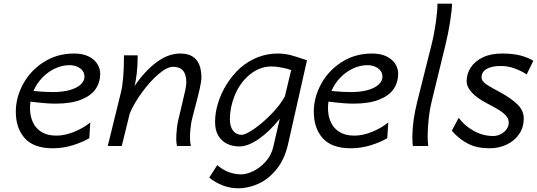

<svg xmlns="http://www.w3.org/2000/svg" viewBox="-20 -784 2884 1031"><path d="M263.2 12.2Q161.6 12.2 113.3 -41.5Q64.9 -95.2 64.9 -184.1Q64.9 -261.2 104.5 -333.5Q144 -405.8 215.6 -451.2Q287.1 -496.6 377.4 -496.6Q425.8 -496.6 457.3 -480.2Q488.8 -463.9 503.4 -439.2Q518.1 -414.6 518.1 -389.2Q518.1 -342.8 493.9 -306.6Q469.7 -270.5 416 -249Q362.3 -227.5 277.8 -227.5Q227.5 -227.5 143.6 -238.3Q141.1 -219.7 141.1 -203.6Q141.1 -161.6 156.2 -128.2Q171.4 -94.7 203.1 -75.2Q234.9 -55.7 283.2 -55.7Q326.7 -55.7 376.5 -75.4Q426.3 -95.2 464.8 -126.5L459.5 -42Q422.4 -20 370.4 -3.9Q318.4 12.2 263.2 12.2ZM264.2 -289.6Q316.9 -289.6 355.2 -300.5Q393.6 -311.5 413.6 -330.6Q433.6 -349.6 433.6 -373Q433.6 -390.6 422.9 -404.5Q412.1 -418.5 393.6 -426.3Q375 -434.1 352.5 -434.1Q314.5 -434.1 276.6 -416.7Q238.8 -399.4 208 -367.9Q177.2 -336.4 159.7 -295.4Q219.7 -289.6 264.2 -289.6Z M926.3 -34.7Q926.3 -62 930.2 -98.6Q931.6 -113.8 937.5 -140.1Q943.4 -166.5 954.6 -211.9Q968.3 -269 974.4 -297.6Q980.5 -326.2 980.5 -340.8Q980.5 -384.8 962.4 -405Q944.3 -425.3 909.2 -425.3Q877 -425.3 830.6 -385.5Q784.2 -345.7 741.5 -286.6Q698.7 -227.5 676.8 -174.8L633.8 0H558.6L629.4 -288.1Q637.2 -318.8 641.4 -367.9Q645.5 -417 645.5 -469.2V-486.8H718.8L719.2 -471.2Q719.2 -435.5 714.4 -391.1Q709.5 -346.7 702.1 -321.3Q755.4 -400.4 818.8 -448.5Q882.3 -496.6 948.2 -496.6Q1061.5 -496.6 1061.5 -367.2Q1061.5 -347.2 1052 -305.2Q1042.5 -263.2 1025.9 -201.7Q1018.6 -174.3 1012.7 -150.4Q1006.8 -126.5 1005.9 -117.7Q1000 -75.2 1000 -51.8Q1000 -18.1 1005.4 0H930.2Q926.3 -23.4 926.3 -34.7Z M1259.3 227.1Q1215.8 227.1 1176 211.7Q1136.2 196.3 1103.5 169.9L1146.5 102.5Q1203.6 152.3 1276.4 152.3Q1303.7 152.3 1339.8 135Q1376 117.7 1406.2 84.2Q1436.5 50.8 1447.3 4.9L1482.4 -146.5Q1426.8 -77.1 1369.1 -37.4Q1311.5 2.4 1265.6 2.4Q1229.5 2.4 1200 -11.5Q1170.4 -25.4 1152.6 -54.9Q1134.8 -84.5 1134.8 -129.4Q1134.8 -179.2 1151.4 -232.4Q1168 -285.6 1199 -334.5Q1230 -383.3 1271.5 -420.4Q1314 -457 1364.7 -476.8Q1415.5 -496.6 1471.7 -496.6Q1506.8 -496.6 1539.1 -488.3Q1571.3 -480 1617.2 -463.9L1628.4 -460L1527.3 -12.2Q1509.3 68.8 1466.8 122.6Q1424.3 176.3 1369.6 201.7Q1314.9 227.1 1259.3 227.1ZM1437 -427.2Q1366.7 -427.2 1306.6 -370.6Q1263.2 -329.6 1238.8 -267.3Q1214.4 -205.1 1214.4 -143.6Q1214.4 -104 1231.7 -82Q1249 -60.1 1277.3 -60.1Q1298.8 -60.1 1345.2 -92.3Q1391.6 -124.5 1438.5 -172.9Q1485.4 -221.2 1509.8 -266.6L1543.5 -407.7Q1521.5 -416 1490.5 -421.6Q1459.5 -427.2 1437 -427.2Z M1863.3 12.2Q1761.7 12.2 1713.4 -41.5Q1665 -95.2 1665 -184.1Q1665 -261.2 1704.6 -333.5Q1744.1 -405.8 1815.7 -451.2Q1887.2 -496.6 1977.5 -496.6Q2025.9 -496.6 2057.4 -480.2Q2088.9 -463.9 2103.5 -439.2Q2118.2 -414.6 2118.2 -389.2Q2118.2 -342.8 2094 -306.6Q2069.8 -270.5 2016.1 -249Q1962.4 -227.5 1877.9 -227.5Q1827.6 -227.5 1743.7 -238.3Q1741.2 -219.7 1741.2 -203.6Q1741.2 -161.6 1756.3 -128.2Q1771.5 -94.7 1803.2 -75.2Q1835 -55.7 1883.3 -55.7Q1926.8 -55.7 1976.6 -75.4Q2026.4 -95.2 2064.9 -126.5L2059.6 -42Q2022.5 -20 1970.5 -3.9Q1918.5 12.2 1863.3 12.2ZM1864.3 -289.6Q1917 -289.6 1955.3 -300.5Q1993.7 -311.5 2013.7 -330.6Q2033.7 -349.6 2033.7 -373Q2033.7 -390.6 2022.9 -404.5Q2012.2 -418.5 1993.7 -426.3Q1975.1 -434.1 1952.6 -434.1Q1914.6 -434.1 1876.7 -416.7Q1838.9 -399.4 1808.1 -367.9Q1777.3 -336.4 1759.8 -295.4Q1819.8 -289.6 1864.3 -289.6Z M2371.6 -541 2301.3 -252.9Q2288.1 -200.2 2282.2 -148.4Q2276.4 -96.7 2276.4 -53.2Q2276.4 -20.5 2279.8 0H2196.8Q2194.3 -21.5 2194.3 -48.8Q2194.3 -133.8 2220.7 -238.8L2296.9 -542.5Q2311 -597.7 2320.1 -661.6Q2329.1 -725.6 2329.1 -764.2H2407.2Q2407.2 -733.4 2397.2 -668.9Q2387.2 -604.5 2371.6 -541Z M2669.4 -429.7Q2620.6 -429.7 2593.3 -413.8Q2565.9 -397.9 2565.9 -369.1Q2565.9 -356 2575.2 -345.5Q2584.5 -335 2603.8 -323.2Q2623 -311.5 2666 -288.6Q2726.1 -255.4 2759.3 -222.7Q2792.5 -189.9 2792.5 -147.9Q2792.5 -101.1 2768.1 -64.7Q2743.7 -28.3 2701.7 -8.1Q2659.7 12.2 2608.4 12.2Q2541 12.2 2492.9 -12.5Q2444.8 -37.1 2406.2 -82L2442.9 -151.4Q2476.1 -107.4 2524.9 -80.6Q2573.7 -53.7 2628.4 -53.7Q2649.4 -53.7 2668.7 -63.5Q2688 -73.2 2700 -89.8Q2711.9 -106.4 2711.9 -125.5Q2711.9 -143.6 2700 -159.2Q2688 -174.8 2663.1 -190.9Q2638.2 -207 2593.3 -230Q2485.8 -287.1 2485.8 -348.6Q2485.8 -386.7 2507.3 -420.7Q2528.8 -454.6 2571.8 -475.6Q2614.7 -496.6 2675.8 -496.6Q2735.4 -496.6 2776.9 -485.4Q2818.4 -474.1 2843.8 -457.5L2808.1 -384.3Q2782.2 -401.9 2745.1 -415.8Q2708 -429.7 2669.4 -429.7Z"/></svg>

Font: Lesson One Light
Style: Italic
Weight: 300
Italic angle: -14°
Designer: But Ko, Victor Gaultney, Annie Olsen, Julie Remington, Don Collingsworth, Eric Hays, Becca Hirsbrunner
Version: Version 1.100